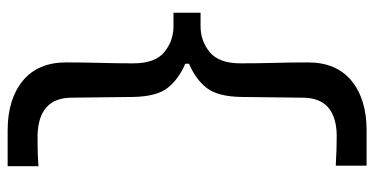

<svg xmlns="http://www.w3.org/2000/svg" viewBox="-258 -596 978 502"><g transform="rotate(-90 231.0 -345.0)"><path d="M48.8 124.5V43.9Q74.2 45.4 94.5 45.9Q114.7 46.4 128.9 46.4Q226.1 44.4 226.6 -42L228.5 -202.6Q229.5 -264.6 252 -293.5Q274.4 -322.3 315.4 -339.8V-349.6Q274.4 -367.2 252 -396Q229.5 -424.8 228.5 -486.8L226.6 -647Q226.1 -732.9 128.9 -735.8Q115.2 -735.8 95 -735.6Q74.7 -735.4 47.4 -733.4V-814H141.1Q222.7 -814 270.8 -774.4Q318.8 -734.9 318.8 -661.1Q318.8 -616.7 317.6 -572.8Q316.4 -528.8 316.4 -484.9Q316.4 -428.7 345.7 -404.5Q375 -380.4 413.1 -380.4H448.7V-309.6H413.1Q375 -309.6 345.7 -285.6Q316.4 -261.7 316.4 -205.1Q316.4 -160.6 317.6 -116.5Q318.8 -72.3 318.8 -28.3Q318.8 45.4 270.8 85Q222.7 124.5 141.1 124.5Z"/></g></svg>

Font: Pinar-FD Medium
Style: Regular
Weight: 500
Designer: Amin Abedi
Version: Version 3.000